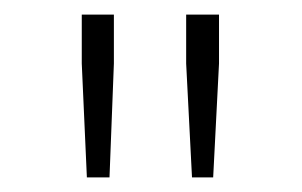

<svg xmlns="http://www.w3.org/2000/svg" viewBox="-20 -783 414 263"><path d="M99 -540 92 -696V-763H136V-696L130 -540ZM243 -540 235 -696V-763H280V-696L272 -540Z"/></svg>

Font: Noto Sans TC Thin Thin
Style: Regular
Weight: 250
Version: Version 2.004-H2;hotconv 1.0.118;makeotfexe 2.5.65603